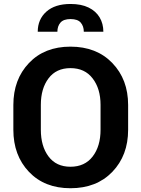

<svg xmlns="http://www.w3.org/2000/svg" viewBox="-20 -962 730 992"><path d="M344 10.5Q210 10.5 129.5 -74.2Q49 -159 49 -291.5V-419.5Q49 -551.5 129.5 -636.2Q210 -721 344 -721Q479 -721 560.5 -636.2Q642 -551.5 642 -419.5V-291.5Q642 -159 560.5 -74.2Q479 10.5 344 10.5ZM344 -100.5Q418 -100.5 458.8 -153.5Q499.5 -206.5 499.5 -291.5V-420.5Q499.5 -504 458.5 -557Q418 -610 344 -610Q270.5 -610 230.8 -557.2Q191 -504.5 191 -420.5V-291.5Q191 -206.5 230.8 -153.5Q270.5 -100.5 344 -100.5ZM344.5 -941.5Q400 -941.5 437.8 -923Q475.5 -904.5 494.8 -872Q514 -839.5 514 -798H413Q413 -826.5 397.2 -845Q381.5 -863.5 344.5 -863.5Q308 -863.5 292.2 -845Q276.5 -826.5 276.5 -798H175Q175 -862 219.5 -901.8Q264 -941.5 344.5 -941.5Z"/></svg>

Font: Roberto Sans
Style: Bold
Weight: 700
Designer: Google (font) & Cristiano Sobral (main changes)
Version: Version 1.000;October 12, 2021;FontCreator 14.0.0.2814 64-bi